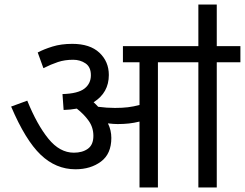

<svg xmlns="http://www.w3.org/2000/svg" viewBox="-20 -825 1078 845"><path d="M470 -218Q470 -148 424.5 -114Q379 -80 312 -80Q226 -80 159 -144Q92 -208 29 -356L100 -382Q143 -276 193 -214.5Q243 -153 305 -153Q343 -153 367 -170.5Q391 -188 391 -227Q391 -264 370.5 -293Q350 -322 318 -347Q291 -342 260 -341L255 -411Q323 -413 351.5 -435Q380 -457 380 -494Q380 -530 356.5 -546Q333 -562 302 -562Q265 -562 235 -552Q205 -542 171 -525L146 -594Q172 -608 210.5 -620Q249 -632 298 -632Q376 -632 417.5 -593Q459 -554 459 -495Q459 -417 392 -375Q403 -365 412 -355Q450 -350 486 -350Q518 -350 543 -353Q568 -356 594 -363V-551H521V-622H1038V-551H934V0H853V-551H675V0H594V-290Q570 -284 547 -281.5Q524 -279 498 -279Q481 -279 455 -282Q470 -252 470 -218ZM853 -615V-805H934V-615Z"/></svg>

Font: Noto Sans
Style: Regular
Weight: 400
Designer: Monotype Design Team
Foundry: Monotype Imaging Inc.
Version: Version 2.007